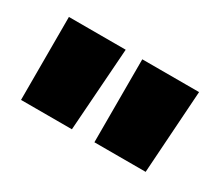

<svg xmlns="http://www.w3.org/2000/svg" viewBox="-57 -757 516 451"><g transform="rotate(30 201.5 -531.5)"><path d="M25 -644H179L163 -419H25ZM224 -644H378L363 -419H224Z"/></g></svg>

Font: Kanit Bold
Style: Regular
Weight: 700
Designer: Katatrad Team
Foundry: CadsonDemak
Version: Version 1.000